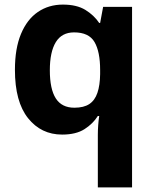

<svg xmlns="http://www.w3.org/2000/svg" viewBox="-20 -576 673 836"><path d="M406 11Q406 -9 407.5 -30Q409 -51 412 -71H406Q385 -37.4 348 -13.7Q311 10 250.6 10Q159.1 10 102.1 -61.5Q45 -133 45 -272.2Q45 -365 71.4 -428.3Q97.8 -491.7 144.9 -523.8Q192 -556 254 -556Q314 -556 351.7 -532.9Q389.4 -509.7 412 -476H416L429 -546H555V240H406ZM303.8 -107Q345 -107 369 -123Q393 -139 404.1 -171.6Q415.3 -204.3 416 -253V-271Q416 -351 391.5 -393Q367 -435 302.4 -435Q249 -435 223 -392.5Q197 -350 197 -270Q197 -188 223 -147.5Q249 -107 303.8 -107Z"/></svg>

Font: Noto Sans Kannada
Style: Regular
Weight: 400
Designer: Jelle Bosma - Monotype Design Team
Foundry: Monotype Imaging Inc.
Version: Version 2.003